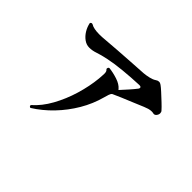

<svg xmlns="http://www.w3.org/2000/svg" viewBox="-140 -975 1281 1281"><g transform="rotate(45 500.0 -334.5)"><path d="M247 31Q232 27 236 15Q291 -33 332 -107Q373 -181 398.5 -266Q424 -351 432 -432Q435 -462 435 -477Q435 -492 432 -499Q429 -506 422 -512V-516Q422 -527 432 -530Q470 -526 511.5 -512.5Q553 -499 574 -474Q576 -473 578 -469Q602 -495 625.5 -521.5Q649 -548 666 -570Q670 -575 670 -581Q670 -592 651 -591Q577 -588 505 -581Q433 -574 381 -563Q329 -552 299 -541.5Q269 -531 240 -531Q213 -531 189.5 -548Q166 -565 149.5 -592Q133 -619 127 -650Q133 -662 146 -657Q158 -649 178.5 -645Q199 -641 225 -641Q251 -641 281 -644Q325 -648 383.5 -652Q442 -656 504 -660Q566 -664 618 -667Q641 -669 666.5 -675Q692 -681 708 -692Q719 -700 730 -700Q742 -700 752 -692Q765 -683 789 -661Q813 -639 838 -615.5Q863 -592 878 -575Q885 -568 885 -556Q885 -543 875.5 -531.5Q866 -520 853 -523Q849 -524 845 -524.5Q841 -525 837 -525Q822 -525 807 -520.5Q792 -516 778 -510Q748 -497 706.5 -480Q665 -463 627 -447Q589 -431 568 -421Q559 -414 554.5 -399Q550 -384 545 -367Q523 -285 479 -210.5Q435 -136 375.5 -74Q316 -12 247 31Z"/></g></svg>

Font: Zen Antique
Style: Regular
Weight: 400
Designer: Yoshimichi Ohira
Foundry: Positype
Version: Version 1.001